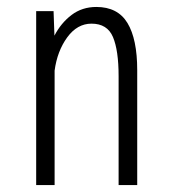

<svg xmlns="http://www.w3.org/2000/svg" viewBox="-20 -532 490 552"><path d="M84 0V-500H134L136.5 -429.5Q155 -465.5 185.5 -488.8Q216 -512 257 -512Q318.5 -512 346.5 -465.8Q374.5 -419.5 374.5 -330V0H321V-313Q321 -387 304.8 -425.5Q288.5 -464 243 -464Q202 -464 173.2 -424.5Q144.5 -385 137 -329V0Z"/></svg>

Font: Trispace Condensed ExtraLight
Style: Regular
Weight: 200
Width: 3
Designer: Tyler Finck
Foundry: Etcetera Type Company
Version: Version 1.210; ttfautohint (v1.8.3)